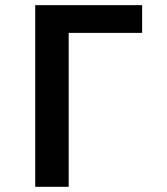

<svg xmlns="http://www.w3.org/2000/svg" viewBox="-20 -718 640 738"><path d="M115.4 0H244V-591.6H526.3V-698.2H115.4Z"/></svg>

Font: Margiela Mono SemiBold
Style: Regular
Weight: 600
Designer: Mike Abbink, Paul van der Laan, Pieter van Rosmalen
Foundry: Bold Monday
Version: Version 2.003 2021